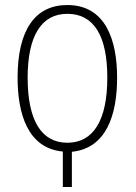

<svg xmlns="http://www.w3.org/2000/svg" viewBox="-20 -744 540 764"><path d="M230 -141V0H266V-140C404 -154 446 -288 446 -435C446 -583 401 -724 248 -724C119 -724 50 -624 50 -435C50 -294 89 -154 230 -141ZM248 -176C144 -176 90 -266 90 -435C90 -600 144 -689 248 -689C354 -689 407 -601 407 -435C407 -266 352 -176 248 -176Z"/></svg>

Font: Noto Sans Mono ExtraCondensed ExtraLight
Style: Regular
Weight: 200
Width: 2
Designer: Monotype Design Team
Foundry: Monotype Imaging Inc.
Version: Version 2.014